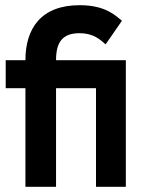

<svg xmlns="http://www.w3.org/2000/svg" viewBox="-20 -720 557 740"><path d="M78 0H196V-380H350V0H465V-488H196C196 -554 218 -592 286 -592C343 -592 368 -565 387 -549L450 -640C426 -659 388 -700 287 -700C138 -700 78 -610 78 -488H2V-380H78Z"/></svg>

Font: FREAK Grotesk
Style: Bold
Weight: 700
Designer: La Scuola Open Source
Foundry: La Scuola Open Source
Version: Version 1.000;PS 1.0;hotconv 1.0.72;makeotf.lib2.5.5900